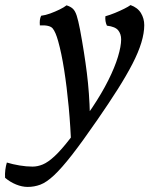

<svg xmlns="http://www.w3.org/2000/svg" viewBox="-137 -488 610 756"><path d="M125 -467Q141 -462 150 -453.5Q159 -445 165 -426.5Q171 -408 178 -372Q195 -281 205 -201Q215 -121 217 -35L144 100Q141 13 133.5 -67Q126 -147 115.5 -213.5Q105 -280 92 -326Q82 -362 70.5 -376Q59 -390 20 -388Q19 -399 20 -408.5Q21 -418 25 -426Q42 -428 61 -435Q80 -442 97.5 -450.5Q115 -459 125 -467ZM377 -468Q405 -458 418 -436.5Q431 -415 431 -389Q431 -358 419.5 -320Q408 -282 384.5 -236.5Q361 -191 326.5 -136.5Q292 -82 247 -17Q187 70 146 122.5Q105 175 75.5 202.5Q46 230 22 239Q-2 248 -28 248Q-50 248 -73.5 238.5Q-97 229 -117 212Q-118 196 -116 180.5Q-114 165 -110 152Q-87 159 -60 163.5Q-33 168 -9 168Q11 168 31.5 159.5Q52 151 78 127Q104 103 139.5 57Q175 11 226 -64Q264 -121 289.5 -172Q315 -223 327.5 -264.5Q340 -306 340 -333Q340 -354 328.5 -368.5Q317 -383 284 -387Q276 -404 278 -424Q296 -429 315.5 -437Q335 -445 352 -453.5Q369 -462 377 -468Z"/></svg>

Font: Vollkorn
Style: Italic
Weight: 400
Italic angle: -11°
Designer: Friedrich Althausen
Foundry: Friedrich Althausen
Version: Version 5.001